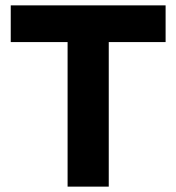

<svg xmlns="http://www.w3.org/2000/svg" viewBox="-20 -695 657 715"><path d="M385 0H231.7V-538.3H20V-675H596.7V-538.3H385Z"/></svg>

Font: Funnel Display ExtraBold
Style: Regular
Weight: 800
Designer: NORD ID, Kristian Moeller
Foundry: Dicotype
Version: Version 1.000